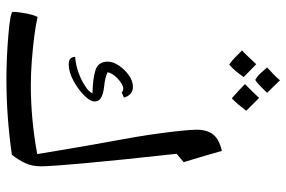

<svg xmlns="http://www.w3.org/2000/svg" viewBox="-167 -860 892 598"><g transform="rotate(90 279.0 -561.0)"><path d="M226 -135Q162 -135 90 -141Q17 -147 17 -155Q17 -172 22 -197Q27 -222 33 -232Q59 -226 95 -221.5Q131 -217 170 -214Q209 -211 245 -211Q298 -211 352 -216Q406 -221 460 -231Q450 -290 440 -349.5Q430 -409 419 -468Q413 -500 406.5 -538.5Q400 -577 395 -614.5Q390 -652 387 -682Q384 -712 384 -727Q384 -760 399 -779Q414 -798 450 -806Q455 -787 465.5 -752Q476 -717 485 -687L459 -665Q479 -483 488.5 -377.5Q498 -272 498 -243Q498 -215 488 -193.5Q478 -172 462 -152Q407 -144 347.5 -139.5Q288 -135 226 -135ZM180 -329Q167 -329 162 -335Q157 -341 157 -349Q183 -351 207.5 -360Q232 -369 249 -381Q257 -386 262.5 -391.5Q268 -397 271 -403Q224 -404 198 -412.5Q172 -421 172 -451Q172 -467 184 -485Q196 -503 214 -516Q232 -529 250 -529Q276 -529 284 -501L268 -494Q263 -499 256 -499Q248 -499 236.5 -491Q225 -483 216 -472Q207 -461 205 -450Q222 -442 248 -439.5Q274 -437 287 -428Q296 -422 296 -409Q296 -396 277 -377Q258 -358 231 -343.5Q204 -329 180 -329ZM286 -837Q270 -851 259.5 -861Q249 -871 242 -878L265 -901L285 -922L325 -882Q315 -869 305.5 -857.5Q296 -846 286 -837ZM181 -829Q168 -838 157.5 -848.5Q147 -859 137 -869Q141 -872 151.5 -883Q162 -894 180 -913L220 -874Q211 -861 201.5 -849.5Q192 -838 181 -829ZM229 -910Q218 -916 209 -925.5Q200 -935 190 -947Q202 -958 212 -967.5Q222 -977 230 -987L269 -947Q254 -931 243.5 -921.5Q233 -912 229 -910Z"/></g></svg>

Font: Noto Naskh Arabic UI
Style: Regular
Weight: 400
Designer: Monotype Design Team, David Williams, Mohamad Dakak and Nizar Qandah
Foundry: Monotype Imaging Inc.
Version: Version 2.014